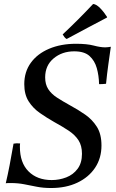

<svg xmlns="http://www.w3.org/2000/svg" viewBox="-20 -931 582 965"><path d="M537 -696Q531 -653 524.5 -607Q518 -561 513 -510Q504 -509 495.5 -508.5Q487 -508 478 -508Q477 -551 466.5 -588.5Q456 -626 430 -649.5Q404 -673 353 -673Q292 -673 249.5 -637.5Q207 -602 207 -542Q207 -507 222.5 -483Q238 -459 266.5 -440.5Q295 -422 333 -401Q372 -380 408 -355Q444 -330 467 -293.5Q490 -257 490 -200Q490 -136 458 -88Q426 -40 369 -13Q312 14 237 14Q197 14 164.5 7.5Q132 1 101 -5Q70 -11 34 -11Q27 -11 20.5 -11Q14 -11 9 -10Q19 -52 28.5 -101.5Q38 -151 48 -209Q63 -212 81 -210Q80 -203 80 -199Q80 -195 80 -193Q80 -113 123.5 -69.5Q167 -26 240 -26Q278 -26 313 -39.5Q348 -53 370 -82.5Q392 -112 392 -158Q392 -199 374.5 -226Q357 -253 325.5 -274Q294 -295 252 -318Q215 -339 180.5 -363Q146 -387 124 -421.5Q102 -456 102 -508Q102 -570 135 -615.5Q168 -661 227 -686Q286 -711 362 -711Q417 -711 451 -702Q485 -693 509 -693Q515 -693 523.5 -694Q532 -695 537 -696ZM518 -846V-843Q473 -820 420.5 -791.5Q368 -763 315 -735Q308 -739 304 -744.5Q300 -750 295 -758Q375 -833 448 -911Q464 -910 483.5 -890Q503 -870 518 -846Z"/></svg>

Font: Tiro Devanagari Hindi
Style: Italic
Weight: 400
Italic angle: -11°
Designer: Devanagari: John Hudson & Fiona Ross, assisted by Paul Hanslow. Latin: John Hudson with Paul Hanslow, assisted by Kaja S
Foundry: Tiro Typeworks Ltd.
Version: Version 1.52